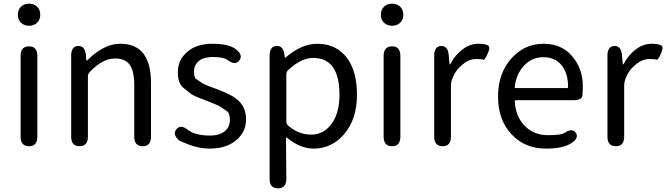

<svg xmlns="http://www.w3.org/2000/svg" viewBox="-20 -795 3623 1044"><path d="M138 0Q92 0 92 -52V-491Q92 -543 138 -543Q183 -543 183 -491V-52Q183 0 138 0ZM138 -655Q111 -655 94 -671.5Q77 -688 77 -715Q77 -742 94 -758.5Q111 -775 138 -775Q165 -775 182 -758.5Q199 -742 199 -715Q199 -688 182 -671.5Q165 -655 138 -655Z M413 0Q367 0 367 -52V-492Q367 -543 404 -545Q442 -547 447 -496L449 -471Q450 -465 451.5 -465Q453 -465 464 -476Q498 -509 536 -530Q584 -557 635 -557Q801 -557 801 -344V-52Q801 0 756 0Q710 0 710 -52V-332Q710 -408 685.5 -442.5Q661 -477 607 -477Q567 -477 532 -456Q503 -439 469 -405Q458 -394 458 -379V-52Q458 0 413 0Z M1120 13Q1064 13 1009 -8Q958 -28 956 -30Q916 -63 939 -92Q963 -121 1003 -88Q1041 -58 1123 -58Q1175 -58 1204 -83Q1230 -106 1230 -143Q1230 -180 1213 -191Q1191 -206 1179.5 -214Q1168 -222 1107 -246Q1032 -273 1018 -285Q998 -301 978 -317Q947 -341 947 -403Q947 -469 998 -513Q1049 -557 1135 -557Q1225 -557 1263 -527Q1304 -495 1281 -466Q1259 -437 1217 -469Q1196 -485 1136 -485Q1087 -485 1061 -463Q1035 -441 1035 -407Q1035 -373 1046 -366Q1068 -351 1078 -344Q1088 -337 1120 -325Q1145 -316 1149 -314Q1154 -313 1177 -303Q1234 -282 1266 -257Q1318 -216 1318 -147.5Q1318 -79 1267 -35Q1213 13 1120 13Z M1491 229Q1446 229 1446 177V-492Q1446 -543 1483 -545Q1520 -548 1527 -497L1528 -488Q1529 -481 1530.5 -481Q1532 -481 1545 -492Q1625 -557 1705 -557Q1808 -557 1866 -481Q1921 -408 1921 -280Q1921 -146 1850 -64Q1783 13 1685 13Q1612 13 1539 -47Q1535 -50 1535 -45L1537 177Q1537 229 1491 229ZM1782 -120Q1826 -180 1826 -279Q1826 -480 1683 -480Q1618 -480 1548 -415Q1537 -405 1537 -390V-134Q1537 -120 1548 -111Q1604 -63 1671.5 -63Q1739 -63 1782 -120Z M2112 0Q2066 0 2066 -52V-491Q2066 -543 2112 -543Q2157 -543 2157 -491V-52Q2157 0 2112 0ZM2112 -655Q2085 -655 2068 -671.5Q2051 -688 2051 -715Q2051 -742 2068 -758.5Q2085 -775 2112 -775Q2139 -775 2156 -758.5Q2173 -742 2173 -715Q2173 -688 2156 -671.5Q2139 -655 2112 -655Z M2387 0Q2341 0 2341 -52V-492Q2341 -543 2378 -545Q2416 -546 2420 -495L2424 -450Q2424 -444 2425.5 -444Q2427 -444 2433 -454Q2456 -497 2496 -527Q2536 -557 2581 -557Q2616 -557 2632.5 -548.5Q2649 -540 2632 -504Q2616 -467 2607.5 -470.5Q2599 -474 2569 -474Q2531 -474 2497 -446Q2457 -414 2440 -369Q2432 -349 2432 -328V-52Q2432 0 2387 0Z M2948 13Q2836 13 2764 -62Q2688 -141 2688 -269.5Q2688 -398 2763 -480Q2834 -557 2934.5 -557Q3035 -557 3092 -488.5Q3149 -420 3149 -329Q3149 -302 3147 -276Q3145 -250 3094 -250H2784Q2779 -250 2779 -245Q2783 -163 2832.5 -111.5Q2882 -60 2959 -60Q3031 -60 3049 -72Q3092 -101 3111 -73Q3130 -44 3086 -16Q3041 13 2948 13ZM2779 -321Q2778 -316 2783 -316H3064Q3069 -316 3069 -321Q3069 -397 3033.5 -440.5Q2998 -484 2934 -484Q2874 -484 2831 -440Q2786 -393 2779 -321Z M3329 0Q3283 0 3283 -52V-492Q3283 -543 3320 -545Q3358 -546 3362 -495L3366 -450Q3366 -444 3367.5 -444Q3369 -444 3375 -454Q3398 -497 3438 -527Q3478 -557 3523 -557Q3558 -557 3574.5 -548.5Q3591 -540 3574 -504Q3558 -467 3549.5 -470.5Q3541 -474 3511 -474Q3473 -474 3439 -446Q3399 -414 3382 -369Q3374 -349 3374 -328V-52Q3374 0 3329 0Z"/></svg>

Font: Resource Han Rounded JP
Style: Regular
Weight: 400
Designer: Cyano Hao (round all glyphs); Ryoko NISHIZUKA 西塚涼子 (kana, bopomofo & ideographs); Paul D. Hunt (Latin, Greek & Cyrillic)
Foundry: Cyano Hao
Version: 0.990